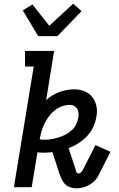

<svg xmlns="http://www.w3.org/2000/svg" viewBox="-20 -1010 640 1036"><path d="M186 -815 103 -954 155 -986 246 -871 375 -990 420 -950 290 -815ZM391 6Q374 6 358.5 0.5Q343 -5 331.5 -16Q320 -27 313.5 -41.5Q307 -56 301 -71L263 -189Q251 -188 239.5 -187Q228 -186 216 -186Q208 -186 199.5 -186.5Q191 -187 182 -188L151 0H55L162 -651H115V-735H272L229 -470Q261 -499 301 -513.5Q341 -528 381 -528Q409 -528 434.5 -518Q460 -508 476.5 -488Q493 -468 499.5 -441Q506 -414 501 -385Q497 -357 485 -329Q473 -301 452 -278Q431 -255 404.5 -238Q378 -221 350 -211L388 -96Q389 -89 392.5 -81.5Q396 -74 404 -74Q410 -74 416.5 -79.5Q423 -85 426 -91L495 -227L576 -191L507 -55Q498 -40 484.5 -28.5Q471 -17 455.5 -9Q440 -1 423.5 2.5Q407 6 391 6ZM222 -256Q240 -256 259.5 -259.5Q279 -263 298 -269Q317 -275 335 -284.5Q353 -294 368 -308Q383 -322 391.5 -340.5Q400 -359 403 -377Q405 -390 403.5 -402Q402 -414 396 -423.5Q390 -433 380 -438.5Q370 -444 357 -444Q336 -444 314.5 -436.5Q293 -429 275 -414.5Q257 -400 243.5 -381.5Q230 -363 220 -342.5Q210 -322 204 -301Q198 -280 194 -259Q200 -257 207 -256.5Q214 -256 222 -256Z"/></svg>

Font: Iosevka Etoile Medium
Style: Italic
Weight: 500
Italic angle: -9°
Designer: Belleve Invis
Foundry: Belleve Invis
Version: Version 22.1.2; ttfautohint (v1.8.4)